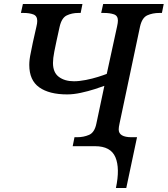

<svg xmlns="http://www.w3.org/2000/svg" viewBox="-20 -734 842 964"><path d="M562 210Q583 111 559.5 55.5Q536 0 457 0H345L354 -45H367Q400 -45 427.5 -57Q455 -69 464 -114L504 -303Q488 -297 455.5 -286.5Q423 -276 386 -268Q349 -260 317 -260Q227 -260 177 -295.5Q127 -331 127 -408Q127 -435 134.5 -469Q142 -503 145 -521L163 -601Q167 -617 167 -629Q167 -654 147.5 -661.5Q128 -669 98 -669H85L95 -714H394L385 -669H373Q341 -669 315 -656.5Q289 -644 279 -598L263 -525Q259 -507 252.5 -474Q246 -441 246 -418Q246 -370 275.5 -348Q305 -326 351 -326Q378 -326 411 -332.5Q444 -339 472.5 -348Q501 -357 516 -363L568 -602Q572 -620 572 -631Q572 -655 552 -662Q532 -669 501 -669H488L498 -714H802L793 -669H780Q746 -669 719.5 -657Q693 -645 683 -600L580 -113Q578 -104 577 -97Q576 -90 576 -84Q576 -45 641 -45H668L614 210Z"/></svg>

Font: Noto Serif Medium
Style: Italic
Weight: 500
Italic angle: -12°
Designer: Monotype Design Team
Foundry: Monotype Imaging Inc.
Version: Version 2.014; ttfautohint (v1.8.4.7-5d5b)